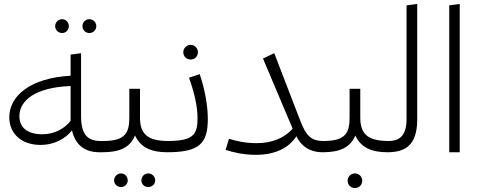

<svg xmlns="http://www.w3.org/2000/svg" viewBox="-20 -770 2426 971"><path d="M294 -603C313 -603 328 -618 328 -638C328 -657 313 -673 294 -673C275 -673 259 -657 259 -638C259 -618 275 -603 294 -603ZM432 -603C451 -603 467 -618 467 -638C467 -657 451 -673 432 -673C412 -673 397 -657 397 -638C397 -618 412 -603 432 -603ZM503 -57H488C425 -57 390 -88 390 -182V-501L337 -494V-387C135 -376 27 -286 27 -177C27 -95 87 -37 186 -37C249 -37 309 -65 344 -111C362 -33 412 0 483 0H498L518 -28ZM194 -91C113 -91 78 -130 78 -182C78 -261 157 -328 337 -335V-159C307 -120 256 -91 194 -91Z M830 -57C722 -57 688 -96 688 -176V-321H634V-176C634 -100 615 -57 504 -57L478 -29L498 0C587 0 638 -25 663 -85C690 -25 744 0 825 0L845 -29ZM592 107C573 107 557 123 557 142C557 161 573 176 592 176C611 176 626 161 626 142C626 123 611 107 592 107ZM730 107C710 107 695 123 695 142C695 161 710 176 730 176C749 176 765 161 765 142C765 123 749 107 730 107Z M944 -469C965 -469 981 -485 981 -506C981 -526 965 -543 944 -543C923 -543 907 -526 907 -506C907 -485 923 -469 944 -469ZM830 -57 805 -29 825 0C988 0 1031 -44 1031 -168C1031 -232 1017 -316 990 -395L936 -377C964 -297 979 -232 979 -171C979 -89 956 -57 830 -57Z M1616 -57C1550 -57 1527 -87 1498 -161L1367 -501L1310 -474L1460 -119C1418 -72 1355 -46 1279 -46C1221 -46 1178 -56 1138 -68L1121 -12C1159 0 1208 13 1275 13C1366 13 1438 -18 1479 -81C1502 -32 1546 0 1612 0L1632 -29Z M1944 -57C1836 -57 1802 -96 1802 -176V-321H1748V-176C1748 -100 1729 -57 1618 -57L1592 -29L1612 0C1701 0 1752 -25 1777 -85C1804 -25 1858 0 1939 0L1959 -29ZM1775 107C1754 107 1738 124 1738 144C1738 165 1754 181 1775 181C1796 181 1812 165 1812 144C1812 124 1796 107 1775 107Z M1939 0C2027 0 2090 -33 2090 -166V-750L2036 -743V-169C2036 -88 2005 -57 1944 -57L1919 -29Z M2305 0V-750L2252 -743V0Z"/></svg>

Font: FiraGO Light
Style: Regular
Weight: 300
Designer: bBox Type
Foundry: bBox Type GmbH
Version: Version 1.001;PS 001.001;hotconv 1.0.88;makeotf.lib2.5.64775